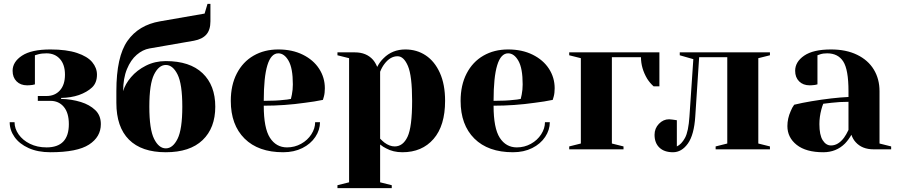

<svg xmlns="http://www.w3.org/2000/svg" viewBox="-20 -770 4635 990"><path d="M30 -140H55Q55 -107 76 -77Q97 -47 134.5 -28.5Q172 -10 220 -10Q335 -10 335 -130Q335 -188 309 -219Q283 -250 240 -250H175V-275H220Q263 -275 289 -304Q315 -333 315 -385Q315 -437 289 -466Q263 -495 220 -495Q195 -495 177 -490L160 -485V-335L147 -332Q131 -330 120 -330Q86 -330 65.5 -350.5Q45 -371 45 -405Q45 -451 93.5 -483Q142 -515 240 -515Q323 -515 377 -497Q431 -479 455.5 -449.5Q480 -420 480 -385Q480 -343 454.5 -319Q429 -295 387 -280Q346 -266 295 -265V-260Q348 -259 397 -244Q442 -230 471 -202.5Q500 -175 500 -130Q500 -64 439 -24.5Q378 15 240 15Q175 15 127.5 -6.5Q80 -28 55 -63.5Q30 -99 30 -140Z M580 -240V-300Q580 -478 637.5 -559.5Q695 -641 805 -660L1035 -700L1050 -750H1065V-660Q1065 -616 1044 -592Q1023 -568 980 -560L750 -520Q716 -514 685 -487.5Q654 -461 634.5 -413.5Q615 -366 615 -300Q625 -336 655.5 -372Q686 -408 732.5 -431.5Q779 -455 835 -455Q959 -455 1024.5 -392.5Q1090 -330 1090 -220Q1090 -110 1024.5 -47.5Q959 15 835 15Q710 15 645 -50Q580 -115 580 -240ZM920 -220Q920 -337 895.5 -386Q871 -435 835 -435Q799 -435 774.5 -386Q750 -337 750 -220Q750 -103 774.5 -54Q799 -5 835 -5Q871 -5 895.5 -54Q920 -103 920 -220Z M1170 -250Q1170 -331 1201 -391Q1232 -451 1287.5 -483Q1343 -515 1415 -515Q1487 -515 1541.5 -488Q1596 -461 1625.5 -415.5Q1655 -370 1655 -315Q1655 -290 1650 -272L1645 -255Q1602 -246 1552 -240Q1447 -225 1340 -225Q1340 -109 1372 -59.5Q1404 -10 1460 -10Q1499 -10 1532.5 -28.5Q1566 -47 1585.5 -77.5Q1605 -108 1605 -140H1630Q1630 -100 1606 -64Q1582 -28 1539 -6.5Q1496 15 1440 15Q1312 15 1241 -55.5Q1170 -126 1170 -250ZM1444 -255Q1461 -256 1480 -260Q1481 -265 1485 -282Q1490 -307 1490 -335Q1490 -418 1468 -456.5Q1446 -495 1415 -495Q1340 -495 1340 -250Q1404 -250 1444 -255Z M1720 185 1780 170V-470L1720 -485V-500H1810Q1869 -500 1903 -462Q1916 -447 1925 -425Q1938 -451 1958 -470Q2003 -515 2070 -515Q2129 -515 2175 -484.5Q2221 -454 2248 -394.5Q2275 -335 2275 -250Q2275 -122 2215.5 -53.5Q2156 15 2055 15Q2007 15 1971 -5Q1956 -12 1940 -25V170L2000 185V200H1720ZM2105 -250Q2105 -379 2083.5 -429.5Q2062 -480 2030 -480Q1992 -480 1962 -440Q1949 -423 1940 -400V-55Q1954 -41 1962 -35Q1989 -15 2015 -15Q2058 -15 2081.5 -65Q2105 -115 2105 -250Z M2355 -250Q2355 -331 2386 -391Q2417 -451 2472.5 -483Q2528 -515 2600 -515Q2672 -515 2726.5 -488Q2781 -461 2810.5 -415.5Q2840 -370 2840 -315Q2840 -290 2835 -272L2830 -255Q2787 -246 2737 -240Q2632 -225 2525 -225Q2525 -109 2557 -59.5Q2589 -10 2645 -10Q2684 -10 2717.5 -28.5Q2751 -47 2770.5 -77.5Q2790 -108 2790 -140H2815Q2815 -100 2791 -64Q2767 -28 2724 -6.5Q2681 15 2625 15Q2497 15 2426 -55.5Q2355 -126 2355 -250ZM2629 -255Q2646 -256 2665 -260Q2666 -265 2670 -282Q2675 -307 2675 -335Q2675 -418 2653 -456.5Q2631 -495 2600 -495Q2525 -495 2525 -250Q2589 -250 2629 -255Z M2915 -15 2975 -30V-470L2915 -485V-500H3380V-325H3350Q3331 -342 3317 -364Q3285 -418 3285 -475H3135V-30L3195 -15V0H2915Z M3355 -75Q3355 -108 3377.5 -131.5Q3400 -155 3430 -155Q3438 -155 3446 -153.5Q3454 -152 3457 -152L3470 -150V-15Q3494 -26 3512 -59Q3530 -92 3535 -170L3555 -465L3485 -485V-500H3950V-485L3890 -470V-30L3950 -15V0H3670V-15L3730 -30V-475H3585L3565 -170Q3559 -75 3527 -30Q3495 15 3450 15Q3405 15 3380 -9Q3355 -33 3355 -75Z M4040 -120Q4040 -159 4057 -197Q4064 -215 4075 -230Q4116 -240 4164 -248Q4272 -266 4355 -270V-300Q4355 -411 4328 -453Q4301 -495 4245 -495Q4224 -495 4209 -490L4195 -485V-335L4182 -332Q4166 -330 4155 -330Q4121 -330 4100.5 -350.5Q4080 -371 4080 -405Q4080 -451 4126.5 -483Q4173 -515 4265 -515Q4343 -515 4399.5 -487.5Q4456 -460 4485.5 -411.5Q4515 -363 4515 -300V-30L4575 -15V0H4485Q4425 0 4392 -37Q4378 -52 4370 -75Q4356 -50 4337 -30Q4292 15 4225 15Q4136 15 4088 -23Q4040 -61 4040 -120ZM4332 -60Q4343 -75 4355 -100V-245Q4309 -245 4267 -240Q4236 -236 4225 -235Q4220 -224 4215 -205Q4205 -167 4205 -130Q4205 -74 4222 -47Q4239 -20 4265 -20Q4302 -20 4332 -60Z"/></svg>

Font: Yeseva One
Style: Regular
Weight: 400
Designer: Jovanny Lemonad
Foundry: Jovanny Lemonad
Version: Version 2.000